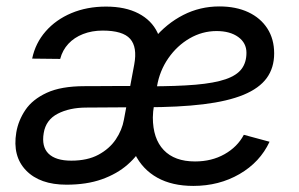

<svg xmlns="http://www.w3.org/2000/svg" viewBox="-20 -578 948 609"><path d="M190.9 7.8Q106.4 7.8 62.7 -37.4Q19 -82.5 31.7 -158.2Q38.1 -195.8 60.5 -229.2Q83 -262.7 128.4 -283.7Q173.8 -304.7 248.5 -304.7Q274.9 -304.7 298.6 -304.9Q322.3 -305.2 349.9 -305.2Q377.4 -305.2 415 -305.2L409.2 -237.8Q371.1 -237.8 330.6 -237.3Q290 -236.8 254.4 -236.8Q200.7 -236.8 163.1 -217.3Q125.5 -197.8 118.7 -156.2Q111.3 -112.8 134 -90.6Q156.7 -68.4 206.1 -68.4Q257.3 -68.4 292.2 -87.2Q327.1 -106 347.2 -135.7Q367.2 -165.5 373 -198.2L405.8 -373.5Q416 -428.7 392.8 -454.8Q369.6 -481 305.7 -481Q271.5 -481 243.4 -470Q215.3 -459 196.8 -439Q178.2 -418.9 170.9 -391.1L82 -392.1Q92.3 -441.4 124.8 -478.5Q157.2 -515.6 206.5 -536.4Q255.9 -557.1 316.4 -557.1Q377.4 -557.1 419.2 -535.4Q460.9 -513.7 479.5 -474.6Q498 -435.5 489.3 -383.8L446.3 -124L438 -123.5Q418.5 -85.4 384.8 -55.9Q351.1 -26.4 303 -9.3Q254.9 7.8 190.9 7.8ZM593.3 11.7Q525.9 11.7 479 -14.4Q432.1 -40.5 407.7 -89.8Q383.3 -139.2 383.3 -207.5Q383.3 -280.3 405.8 -343.8Q428.2 -407.2 468.3 -455.3Q508.3 -503.4 561.3 -530.5Q614.3 -557.6 675.8 -557.6Q728.5 -557.6 767.6 -539.3Q806.6 -521 828.1 -487.5Q849.6 -454.1 849.6 -408.7Q849.6 -362.8 825.9 -330.3Q802.2 -297.9 752.4 -277.3Q702.6 -256.8 625 -247.3Q547.4 -237.8 439 -237.8L450.7 -304.2Q540 -304.2 600.1 -309.3Q660.2 -314.5 695.6 -326.7Q731 -338.9 746.3 -359.4Q761.7 -379.9 761.7 -410.6Q761.7 -441.9 735.6 -460.7Q709.5 -479.5 667 -479.5Q621.6 -479.5 581.5 -456.3Q541.5 -433.1 513.9 -393.3Q486.3 -353.5 478 -304.2Q472.7 -271.5 469.7 -252.9Q466.8 -234.4 465.8 -224.1Q464.8 -213.9 464.8 -205.6Q464.8 -138.2 499.3 -102.1Q533.7 -65.9 598.6 -65.9Q651.4 -65.9 692.1 -88.9Q732.9 -111.8 753.4 -150.4L835 -128.4Q804.7 -63.5 739.7 -25.9Q674.8 11.7 593.3 11.7Z"/></svg>

Font: Inter Variable
Style: Italic
Weight: 400
Italic angle: -9.39999°
Designer: Rasmus Andersson
Foundry: rsms
Version: Version 4.001;git-9221beed3